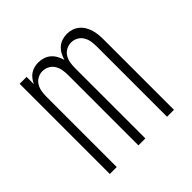

<svg xmlns="http://www.w3.org/2000/svg" viewBox="-142 -656 783 783"><g transform="rotate(-45 250.0 -264.0)"><path d="M65 0V-520H105V-478Q110 -489 117.5 -499Q125 -509 135 -515.5Q145 -522 156.5 -525Q168 -528 180 -528Q195 -528 209 -523.5Q223 -519 234 -509.5Q245 -500 252 -487Q259 -474 263 -460Q267 -474 274 -487Q281 -500 292 -509.5Q303 -519 317 -523.5Q331 -528 345 -528Q360 -528 373.5 -523.5Q387 -519 398 -510Q409 -501 416.5 -488.5Q424 -476 428 -462.5Q432 -449 433.5 -435Q435 -421 435 -406V0H395V-406Q395 -421 392.5 -436Q390 -451 382 -464Q374 -477 360.5 -484Q347 -491 333 -491Q318 -491 304.5 -484Q291 -477 283 -464Q275 -451 272.5 -436Q270 -421 270 -406V0H230V-406Q230 -421 227.5 -436Q225 -451 217 -464Q209 -477 195.5 -484Q182 -491 167 -491Q153 -491 139.5 -484Q126 -477 118 -464Q110 -451 107.5 -436Q105 -421 105 -406V0Z"/></g></svg>

Font: Iosevka Curly Extralight
Style: Regular
Weight: 200
Monospace: yes
Designer: Belleve Invis
Foundry: Belleve Invis
Version: Version 22.1.2; ttfautohint (v1.8.4)